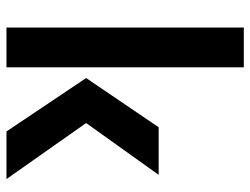

<svg xmlns="http://www.w3.org/2000/svg" viewBox="-110 -663 773 593"><g transform="rotate(90 276.5 -366.5)"><path d="M65 -733H188V0H65ZM221 -246 373 -470H520L360 -246L533 0H386Z"/></g></svg>

Font: Kreadon
Style: Bold
Weight: 700
Designer: Reiya WATANABE
Foundry: StudioGnu
Version: Version 1.003; ttfautohint (v1.8.4.7-5d5b);gftools[0.9.32]